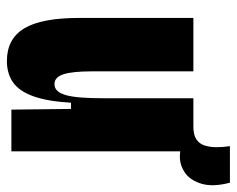

<svg xmlns="http://www.w3.org/2000/svg" viewBox="-85 -589 687 557"><g transform="rotate(90 258.5 -310.5)"><path d="M157 13Q93 13 62.5 -37Q32 -87 32 -197V-528H187V-233Q187 -177 195.5 -151Q204 -125 224 -125Q236 -125 244 -134Q252 -143 256.5 -160Q261 -177 263 -204Q265 -231 265 -267V-528H419V-232V0H298L296 -173H278Q274 -104 259 -63Q244 -22 218.5 -4.5Q193 13 157 13ZM428 -489 345 -497 347 -528Q371 -528 384 -536.5Q397 -545 402 -560.5Q407 -576 407 -595Q407 -614 404 -634H510Q523 -585 513 -551.5Q503 -518 479.5 -502.5Q456 -487 428 -489Z"/></g></svg>

Font: Bricolage Grotesque 48pt Condensed ExtraBold
Style: Regular
Weight: 800
Width: 3
Designer: Mathieu Triay
Foundry: Atelier Triay
Version: Version 1.001;gftools[0.9.33.dev8+g029e19f]